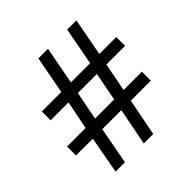

<svg xmlns="http://www.w3.org/2000/svg" viewBox="-186 -866 1018 1018"><g transform="rotate(-45 323.0 -357.0)"><path d="M480 -436 449 -276H586V-209H436L395 0H324L365 -209H222L183 0H113L151 -209H25V-276H164L196 -436H62V-502H208L248 -714H320L280 -502H424L464 -714H533L493 -502H620V-436ZM235 -276H378L409 -436H266Z"/></g></svg>

Font: Noto Sans SignWriting
Style: Regular
Weight: 400
Designer: Monotype Design Team
Foundry: Monotype Imaging Inc.
Version: Version 2.004; ttfautohint (v1.8.4.7-5d5b)